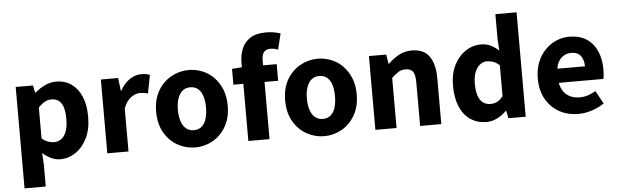

<svg xmlns="http://www.w3.org/2000/svg" viewBox="-58 -1032 4703 1462"><g transform="rotate(-5 2294.0 -300.5)"><path d="M76 211V-564H208L220 -508H223Q258 -538 299.5 -558Q341 -578 385 -578Q454 -578 503.5 -542.5Q553 -507 579.5 -443Q606 -379 606 -291Q606 -194 572 -126Q538 -58 483.5 -22Q429 14 368 14Q332 14 297.5 -2Q263 -18 233 -46L238 44V211ZM331 -120Q361 -120 386 -137.5Q411 -155 425 -192.5Q439 -230 439 -289Q439 -341 428.5 -375.5Q418 -410 396 -428Q374 -446 338 -446Q311 -446 287.5 -433Q264 -420 238 -393V-157Q262 -136 286 -128Q310 -120 331 -120Z M727 0V-564H859L871 -465H874Q905 -521 948 -549.5Q991 -578 1035 -578Q1059 -578 1074.5 -575Q1090 -572 1102 -566L1075 -427Q1059 -431 1045.5 -433.5Q1032 -436 1014 -436Q982 -436 947 -412Q912 -388 889 -329V0Z M1399 14Q1328 14 1265 -21Q1202 -56 1163.5 -122.5Q1125 -189 1125 -282Q1125 -376 1163.5 -442Q1202 -508 1265 -543Q1328 -578 1399 -578Q1452 -578 1501.5 -558.5Q1551 -539 1589 -500.5Q1627 -462 1649.5 -407.5Q1672 -353 1672 -282Q1672 -189 1633.5 -122.5Q1595 -56 1532.5 -21Q1470 14 1399 14ZM1399 -118Q1435 -118 1459 -138Q1483 -158 1494.5 -195.5Q1506 -233 1506 -282Q1506 -332 1494.5 -369Q1483 -406 1459 -426Q1435 -446 1399 -446Q1364 -446 1340 -426Q1316 -406 1303.5 -369Q1291 -332 1291 -282Q1291 -233 1303.5 -195.5Q1316 -158 1340 -138Q1364 -118 1399 -118Z M1805 0V-598Q1805 -657 1825 -705.5Q1845 -754 1890 -783Q1935 -812 2010 -812Q2045 -812 2073.5 -806.5Q2102 -801 2121 -794L2091 -673Q2064 -685 2033 -685Q2002 -685 1984.5 -666Q1967 -647 1967 -602V0ZM1729 -437V-558L1815 -564H2071V-437Z M2385 14Q2314 14 2251 -21Q2188 -56 2149.5 -122.5Q2111 -189 2111 -282Q2111 -376 2149.5 -442Q2188 -508 2251 -543Q2314 -578 2385 -578Q2438 -578 2487.5 -558.5Q2537 -539 2575 -500.5Q2613 -462 2635.5 -407.5Q2658 -353 2658 -282Q2658 -189 2619.5 -122.5Q2581 -56 2518.5 -21Q2456 14 2385 14ZM2385 -118Q2421 -118 2445 -138Q2469 -158 2480.5 -195.5Q2492 -233 2492 -282Q2492 -332 2480.5 -369Q2469 -406 2445 -426Q2421 -446 2385 -446Q2350 -446 2326 -426Q2302 -406 2289.5 -369Q2277 -332 2277 -282Q2277 -233 2289.5 -195.5Q2302 -158 2326 -138Q2350 -118 2385 -118Z M2776 0V-564H2908L2920 -492H2923Q2959 -528 3003 -553Q3047 -578 3105 -578Q3197 -578 3238.5 -517.5Q3280 -457 3280 -351V0H3118V-330Q3118 -393 3100.5 -416Q3083 -439 3045 -439Q3013 -439 2990 -424.5Q2967 -410 2938 -383V0Z M3625 14Q3555 14 3502.5 -21.5Q3450 -57 3422 -123.5Q3394 -190 3394 -282Q3394 -375 3427.5 -441Q3461 -507 3515 -542.5Q3569 -578 3629 -578Q3676 -578 3707.5 -562Q3739 -546 3769 -519L3763 -605V-798H3925V0H3793L3781 -57H3777Q3747 -26 3707.5 -6Q3668 14 3625 14ZM3667 -120Q3695 -120 3718 -131.5Q3741 -143 3763 -172V-407Q3740 -429 3715.5 -437.5Q3691 -446 3666 -446Q3639 -446 3615 -428Q3591 -410 3576 -374.5Q3561 -339 3561 -284Q3561 -228 3573.5 -191.5Q3586 -155 3610 -137.5Q3634 -120 3667 -120Z M4327 14Q4246 14 4182 -21.5Q4118 -57 4080 -123Q4042 -189 4042 -282Q4042 -351 4064 -405.5Q4086 -460 4124 -499Q4162 -538 4209.5 -558Q4257 -578 4307 -578Q4387 -578 4440 -543Q4493 -508 4519.5 -447Q4546 -386 4546 -308Q4546 -285 4544 -265.5Q4542 -246 4539 -235H4199Q4206 -193 4227 -165.5Q4248 -138 4278.5 -124.5Q4309 -111 4348 -111Q4381 -111 4410.5 -120.5Q4440 -130 4471 -148L4525 -49Q4483 -20 4430.5 -3Q4378 14 4327 14ZM4197 -343H4408Q4408 -392 4385 -423Q4362 -454 4310 -454Q4284 -454 4260 -441.5Q4236 -429 4219.5 -405Q4203 -381 4197 -343Z"/></g></svg>

Font: Noto Sans TC ExtraBold
Style: Regular
Weight: 800
Designer: Ryoko NISHIZUKA  (kana, bopomofo & ideographs); Paul D. Hunt (Latin, Greek & Cyrillic); Sandoll Communications , Soo-you
Foundry: Adobe
Version: Version 2.004-H2;hotconv 1.0.118;makeotfexe 2.5.65603